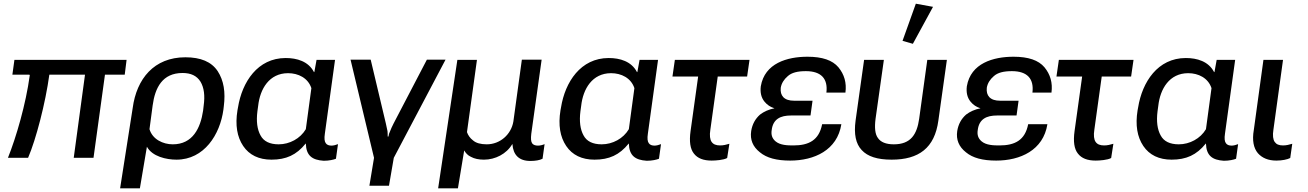

<svg xmlns="http://www.w3.org/2000/svg" viewBox="-20 -854 7077 1039"><path d="M665 -530H58L47 -450H135C141 -450 142 -449 141 -446C120 -291 68 -112 23 0H132C175 -100 226 -296 247 -450H440L379 0H486L548 -450H655Z M630 165H737L775 -60C804 -7 880 10 935 10C1085 10 1171 -126 1189 -261L1191 -278C1201 -356 1191 -418 1158 -469C1124 -520 1066 -544 983 -544C814 -544 719 -428 698 -269ZM915 -73C862 -73 805 -100 789 -155L806 -283C819 -380 859 -459 968 -459C1013 -459 1045 -444 1065 -412C1084 -380 1090 -337 1082 -281L1079 -255C1065 -161 1023 -73 915 -73Z M1449 10C1528 10 1584 -15 1634 -77H1635C1637 -12 1669 12 1732 16C1761 16 1786 10 1798 5L1809 -74C1799 -70 1785 -66 1774 -66C1760 -66 1749 -70 1743 -79C1736 -88 1734 -105 1738 -131L1793 -530H1693L1681 -464H1679C1649 -522 1587 -540 1526 -540C1374 -540 1290 -410 1268 -273L1265 -257C1252 -177 1263 -113 1296 -64C1329 -15 1381 10 1449 10ZM1488 -73C1440 -73 1407 -89 1390 -121C1372 -153 1366 -197 1373 -252L1377 -281C1387 -373 1437 -458 1539 -458C1594 -458 1647 -432 1665 -377L1635 -155C1605 -104 1547 -73 1488 -73Z M1979 151H2085L2111 0L2391 -531H2290L2110 -186C2101 -168 2095 -155 2091 -144C2086 -134 2083 -125 2082 -115H2078C2078 -124 2078 -134 2077 -144C2075 -154 2072 -167 2068 -186L1986 -531H1877L2004 0Z M2351 165H2458L2492 -40C2500 -26 2511 -13 2529 -5C2547 5 2571 10 2599 10C2660 10 2721 -21 2752 -74H2753C2757 -16 2788 17 2850 17C2877 17 2901 13 2916 5L2927 -74C2915 -69 2903 -66 2891 -66C2877 -66 2866 -70 2860 -78C2853 -88 2852 -104 2855 -130L2911 -531H2804L2758 -196C2746 -126 2686 -73 2614 -73C2581 -73 2556 -80 2540 -94C2523 -107 2513 -122 2507 -139L2561 -530H2455Z M3197 10C3276 10 3332 -15 3382 -77H3383C3385 -12 3417 12 3480 16C3509 16 3534 10 3546 5L3557 -74C3547 -70 3533 -66 3522 -66C3508 -66 3497 -70 3491 -79C3484 -88 3482 -105 3486 -131L3541 -530H3441L3429 -464H3427C3397 -522 3335 -540 3274 -540C3122 -540 3038 -410 3016 -273L3013 -257C3000 -177 3011 -113 3044 -64C3077 -15 3129 10 3197 10ZM3236 -73C3188 -73 3155 -89 3138 -121C3120 -153 3114 -197 3121 -252L3125 -281C3135 -373 3185 -458 3287 -458C3342 -458 3395 -432 3413 -377L3383 -155C3353 -104 3295 -73 3236 -73Z M3619 -440H3758L3717 -145C3709 -88 3715 -48 3735 -23C3755 3 3787 15 3831 15C3853 15 3896 12 3915 1L3927 -76C3911 -71 3894 -67 3877 -67C3855 -67 3840 -73 3831 -86C3822 -99 3819 -121 3824 -152L3864 -440H4023L4036 -530H3632Z M4256 15C4386 15 4511 -41 4533 -182H4429C4412 -95 4357 -67 4273 -67C4242 -67 4202 -68 4177 -89C4158 -105 4152 -125 4156 -150C4163 -210 4204 -229 4260 -229H4366L4377 -309H4277C4251 -309 4232 -315 4219 -328C4207 -341 4203 -357 4205 -379C4209 -403 4222 -424 4243 -442C4264 -461 4296 -469 4341 -469C4424 -469 4461 -428 4452 -353H4555C4562 -406 4549 -451 4517 -490C4485 -528 4430 -547 4350 -547C4240 -547 4118 -512 4097 -387C4093 -354 4099 -326 4117 -304C4131 -287 4148 -275 4171 -268C4140 -262 4114 -250 4093 -234C4067 -211 4051 -182 4045 -145C4038 -98 4054 -60 4092 -30C4129 1 4183 15 4256 15Z M4805 10C4952 10 5038 -53 5058 -202L5104 -530H4998L4954 -211C4942 -127 4909 -73 4817 -73C4774 -73 4746 -85 4731 -107C4715 -128 4712 -164 4718 -211L4763 -530H4656L4610 -202C4600 -128 4611 -76 4643 -42C4675 -7 4728 10 4805 10ZM4920 -617 5029 -817 4936 -834 4864 -633Z M5371 15C5501 15 5626 -41 5648 -182H5544C5527 -95 5472 -67 5388 -67C5357 -67 5317 -68 5292 -89C5273 -105 5267 -125 5271 -150C5278 -210 5319 -229 5375 -229H5481L5492 -309H5392C5366 -309 5347 -315 5334 -328C5322 -341 5318 -357 5320 -379C5324 -403 5337 -424 5358 -442C5379 -461 5411 -469 5456 -469C5539 -469 5576 -428 5567 -353H5670C5677 -406 5664 -451 5632 -490C5600 -528 5545 -547 5465 -547C5355 -547 5233 -512 5212 -387C5208 -354 5214 -326 5232 -304C5246 -287 5263 -275 5286 -268C5255 -262 5229 -250 5208 -234C5182 -211 5166 -182 5160 -145C5153 -98 5169 -60 5207 -30C5244 1 5298 15 5371 15Z M5697 -440H5836L5795 -145C5787 -88 5793 -48 5813 -23C5833 3 5865 15 5909 15C5931 15 5974 12 5993 1L6005 -76C5989 -71 5972 -67 5955 -67C5933 -67 5918 -73 5909 -86C5900 -99 5897 -121 5902 -152L5942 -440H6101L6114 -530H5710Z M6320 10C6399 10 6455 -15 6505 -77H6506C6508 -12 6540 12 6603 16C6632 16 6657 10 6669 5L6680 -74C6670 -70 6656 -66 6645 -66C6631 -66 6620 -70 6614 -79C6607 -88 6605 -105 6609 -131L6664 -530H6564L6552 -464H6550C6520 -522 6458 -540 6397 -540C6245 -540 6161 -410 6139 -273L6136 -257C6123 -177 6134 -113 6167 -64C6200 -15 6252 10 6320 10ZM6359 -73C6311 -73 6278 -89 6261 -121C6243 -153 6237 -197 6244 -252L6248 -281C6258 -373 6308 -458 6410 -458C6465 -458 6518 -432 6536 -377L6506 -155C6476 -104 6418 -73 6359 -73Z M6887 15C6918 15 6947 9 6962 1L6973 -76C6957 -71 6940 -67 6923 -67C6901 -67 6887 -73 6878 -86C6869 -99 6866 -121 6871 -152L6923 -530H6817L6765 -151C6755 -94 6764 -52 6787 -25C6810 1 6843 15 6887 15Z"/></svg>

Font: Cheyenne Sans Medium
Style: Italic
Weight: 500
Italic angle: -8.13011°
Designer: The Public Sans project authors (U.S. Web Design System), Libre Franklin designed by Pablo Impallari and Rodrigo Fuenzal
Foundry: The Cheyenne Sans Project Authors
Version: Version 2.007